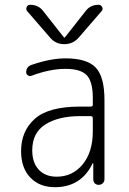

<svg xmlns="http://www.w3.org/2000/svg" viewBox="-20 -775 540 805"><path d="M393.6 -754.9Q403.3 -754.9 408.2 -745.6Q413.1 -736.3 406.2 -728.5L311.5 -619.1Q287.1 -589.8 249.5 -589.8Q211.9 -589.8 188.5 -619.1L93.8 -728.5Q87.9 -735.4 91.8 -745.1Q95.7 -754.9 106.4 -754.9Q141.6 -754.9 161.1 -728.5L248 -618.2Q249 -617.2 250 -617.2L252 -618.2L338.9 -728.5Q358.4 -754.9 393.6 -754.9ZM315.4 -288.1Q225.6 -288.1 170.4 -253.4Q115.2 -218.8 115.2 -144.5Q115.2 -92.8 142.6 -63.5Q169.9 -34.2 217.8 -34.2Q284.2 -34.2 326.7 -85.9Q369.1 -137.7 369.1 -224.6V-279.3Q369.1 -288.1 360.4 -288.1ZM210 9.8Q145.5 9.8 106.9 -30.8Q68.4 -71.3 68.4 -141.6Q68.4 -225.6 126 -276.9Q183.6 -328.1 315.4 -328.1H360.4Q369.1 -328.1 369.1 -335.9V-365.2Q369.1 -432.6 343.8 -459.5Q318.4 -486.3 254.9 -486.3Q188.5 -486.3 111.3 -457Q104.5 -454.1 97.2 -459Q89.8 -463.9 89.8 -471.7Q89.8 -495.1 112.3 -502.9Q191.4 -530.3 254.9 -530.3Q344.7 -530.3 381.3 -491.7Q418 -453.1 418 -355.5V-23.4Q418 -13.7 411.1 -6.8Q404.3 0 394 0Q383.8 0 377.4 -6.3Q371.1 -12.7 371.1 -23.4V-89.8Q371.1 -90.8 369.1 -90.8Q368.2 -90.8 368.2 -89.8Q320.3 9.8 210 9.8Z"/></svg>

Font: Rounded Mgen+ 2m light
Style: Regular
Weight: 200
Designer: [Source Han Sans]
Ryoko NISHIZUKA  (kana & ideographs); Paul D. Hunt (Latin, Greek & Cyrillic); Wenlong ZHANG  (bopomofo
Version: Version 1.059.20150602